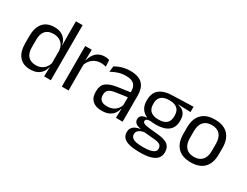

<svg xmlns="http://www.w3.org/2000/svg" viewBox="-78 -1237 2575 2000"><g transform="rotate(30 1209.5 -237.0)"><path d="M227 10.5Q139 10.5 93 -44Q47 -98.5 47 -203V-283.5Q47 -388.5 93.5 -443.8Q140 -499 230.5 -499Q275.5 -499 308.5 -483.8Q341.5 -468.5 362 -441Q382.5 -413.5 389.5 -376H416L392 -301.5Q390.5 -344.5 372.8 -373.8Q355 -403 324.8 -418Q294.5 -433 255.5 -433Q193.5 -433 160.8 -397Q128 -361 128 -291V-198Q128 -129 160.8 -93Q193.5 -57 255.5 -57Q292.5 -57 321 -71.2Q349.5 -85.5 368.2 -110.8Q387 -136 394 -168L414 -110H390Q383 -77 363.2 -49.5Q343.5 -22 310.2 -5.8Q277 10.5 227 10.5ZM390 0 393.5 -118 392 -144V-348L392.5 -365L390.5 -503.5V-662.5H471V0Z M680 -298.5 661.5 -361 681.5 -362Q697.5 -424 736.5 -459.8Q775.5 -495.5 840 -495.5Q856 -495.5 868.8 -493Q881.5 -490.5 891.5 -487L896.5 -408.5Q884 -412.5 868.8 -415Q853.5 -417.5 835 -417.5Q780 -417.5 739.2 -387Q698.5 -356.5 680 -298.5ZM603 0V-488H682L678 -344L684 -338V0Z M1254 0 1257.5 -118.5 1254.5 -131V-286.5L1255 -315Q1255 -374.5 1224.8 -403Q1194.5 -431.5 1129 -431.5Q1076.5 -431.5 1032.8 -416.5Q989 -401.5 955 -381.5L962.5 -450.5Q981.5 -462 1007.8 -473.2Q1034 -484.5 1067.8 -492Q1101.5 -499.5 1142 -499.5Q1194.5 -499.5 1231.2 -486.8Q1268 -474 1290.8 -450Q1313.5 -426 1324 -392Q1334.5 -358 1334.5 -316V0ZM1086 10.5Q1013.5 10.5 974.8 -24.8Q936 -60 936 -125.5V-140Q936 -207.5 977.8 -240.8Q1019.5 -274 1110.5 -287L1265 -309L1269.5 -250L1120.5 -228.5Q1064.5 -220.5 1040.5 -201.2Q1016.5 -182 1016.5 -144.5V-136.5Q1016.5 -98 1040.2 -77.5Q1064 -57 1111.5 -57Q1153.5 -57 1183.5 -71.5Q1213.5 -86 1232 -110.5Q1250.5 -135 1257 -165L1269.5 -110H1254Q1247 -78 1227.8 -50.5Q1208.5 -23 1174 -6.2Q1139.5 10.5 1086 10.5Z M1647.5 -146Q1548 -146 1494.8 -189.5Q1441.5 -233 1441.5 -314V-326.5Q1441.5 -377 1462.2 -414.5Q1483 -452 1528.5 -473.2Q1574 -494.5 1647.5 -496.5L1896.5 -504.5V-440.5L1749.5 -445.5L1749 -442Q1783.5 -435 1805.5 -418Q1827.5 -401 1838.2 -375.5Q1849 -350 1849 -316V-305Q1849 -227.5 1798 -186.8Q1747 -146 1647.5 -146ZM1644 123H1655.5Q1700.5 123 1732.8 116.2Q1765 109.5 1782.5 95Q1800 80.5 1800 56.5V54.5Q1800 26.5 1779.8 11.8Q1759.5 -3 1710.5 -7.5L1572.5 -20L1595.5 -21Q1567.5 -17 1546.2 -8Q1525 1 1513 15.8Q1501 30.5 1501 52.5V53.5Q1501 79 1518.5 94.5Q1536 110 1568 116.5Q1600 123 1644 123ZM1639.5 187.5Q1573.5 187.5 1525.8 176.2Q1478 165 1451.8 139.8Q1425.5 114.5 1425.5 72V70Q1425.5 40 1439.8 20Q1454 0 1478.2 -11.5Q1502.5 -23 1532.5 -27L1532 -30Q1491 -37 1471.5 -54.2Q1452 -71.5 1452 -99V-99.5Q1452 -118.5 1460.8 -132Q1469.5 -145.5 1487.2 -153.5Q1505 -161.5 1532.5 -163.5V-173.5L1625.5 -150L1587.5 -151Q1553.5 -150.5 1540.5 -142.8Q1527.5 -135 1527.5 -119.5V-119Q1527.5 -102.5 1546 -94Q1564.5 -85.5 1609 -80.5L1727.5 -68.5Q1805 -60.5 1840.5 -31.2Q1876 -2 1876 55V57.5Q1876 103 1849 132Q1822 161 1772.5 174.2Q1723 187.5 1654 187.5ZM1646.5 -206Q1688.5 -206 1716.2 -218.2Q1744 -230.5 1758.2 -255.2Q1772.5 -280 1772.5 -316V-328Q1772.5 -363 1758.8 -387.5Q1745 -412 1717.5 -424.8Q1690 -437.5 1648.5 -437.5H1645.5Q1600.5 -437.5 1572.2 -423.8Q1544 -410 1531.2 -385.2Q1518.5 -360.5 1518.5 -327.5V-316Q1518.5 -280 1532.8 -255.5Q1547 -231 1575.5 -218.5Q1604 -206 1646.5 -206Z M2159 12.5Q2054 12.5 1999.8 -44.2Q1945.5 -101 1945.5 -207.5V-282Q1945.5 -388 2000 -444.5Q2054.5 -501 2159 -501Q2264 -501 2318.2 -444.5Q2372.5 -388 2372.5 -282V-207.5Q2372.5 -101 2318.2 -44.2Q2264 12.5 2159 12.5ZM2159 -53.5Q2224 -53.5 2257.8 -92Q2291.5 -130.5 2291.5 -203V-286.5Q2291.5 -358.5 2257.8 -396.8Q2224 -435 2159 -435Q2094.5 -435 2060.5 -396.8Q2026.5 -358.5 2026.5 -286.5V-203Q2026.5 -130.5 2060.5 -92Q2094.5 -53.5 2159 -53.5Z"/></g></svg>

Font: Anek Gurmukhi Medium
Style: Regular
Weight: 400
Version: Version 1.003